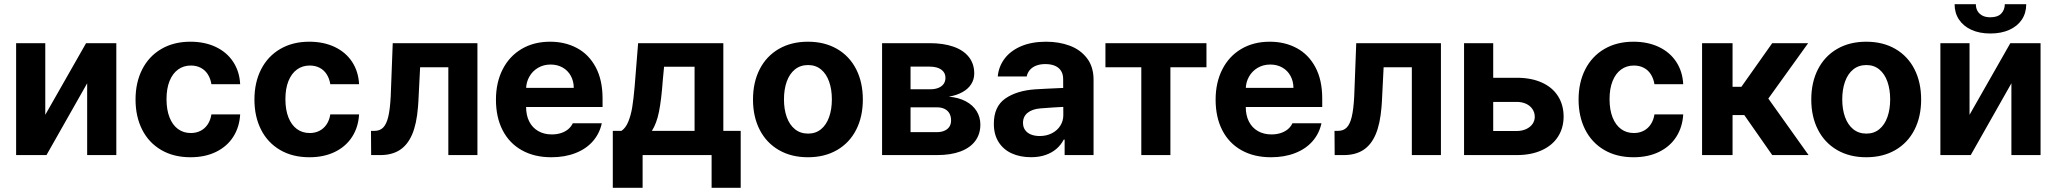

<svg xmlns="http://www.w3.org/2000/svg" viewBox="-20 -735 9748 910"><path d="M388 -530.4H531.3V0H393.1V-340.2L200.3 0H56.4V-530.4H194.6V-190.9Z M622.4 -263.2Q622.4 -344.1 654 -406.2Q685.6 -468.3 744.5 -502.8Q803.3 -537.3 882.3 -537.3Q950.2 -537.3 1002.7 -512.5Q1055.2 -487.6 1085.2 -441.9Q1115.3 -396.1 1118.3 -335.8H982Q977.8 -362.3 965.1 -382.5Q952.4 -402.7 931.8 -413.5Q911.2 -424.4 884.4 -424.4Q849.8 -424.4 823.9 -405.5Q798 -386.7 783.6 -350.9Q769.2 -315.1 769.2 -265.2Q769.2 -214.7 783.5 -178.6Q797.7 -142.5 823.6 -123.5Q849.5 -104.5 884.4 -104.5Q910 -104.5 930.5 -115Q950.9 -125.4 964.2 -145.2Q977.5 -164.9 982 -192.8H1118.3Q1114.9 -132.5 1085.5 -86.6Q1056.1 -40.7 1004 -15.2Q951.9 10.3 882.9 10.3Q802.9 10.3 744 -24.2Q685 -58.7 653.7 -120.7Q622.4 -182.6 622.4 -263.2Z M1185.9 -263.2Q1185.9 -344.1 1217.5 -406.2Q1249.2 -468.3 1308 -502.8Q1366.9 -537.3 1445.8 -537.3Q1513.7 -537.3 1566.2 -512.5Q1618.7 -487.6 1648.8 -441.9Q1678.8 -396.1 1681.9 -335.8H1545.5Q1541.3 -362.3 1528.6 -382.5Q1515.9 -402.7 1495.3 -413.5Q1474.7 -424.4 1448 -424.4Q1413.3 -424.4 1387.4 -405.5Q1361.6 -386.7 1347.1 -350.9Q1332.7 -315.1 1332.7 -265.2Q1332.7 -214.7 1347 -178.6Q1361.3 -142.5 1387.1 -123.5Q1413 -104.5 1448 -104.5Q1473.5 -104.5 1494 -115Q1514.4 -125.4 1527.7 -145.2Q1541.1 -164.9 1545.5 -192.8H1681.9Q1678.4 -132.5 1649 -86.6Q1619.6 -40.7 1567.5 -15.2Q1515.4 10.3 1446.4 10.3Q1366.4 10.3 1307.5 -24.2Q1248.6 -58.7 1217.2 -120.7Q1185.9 -182.6 1185.9 -263.2Z M1738.3 -114.9H1756.1Q1780.7 -114.9 1796.1 -130.5Q1811.5 -146.1 1820.1 -181.2Q1828.6 -216.3 1831.8 -277.9Q1832 -284.8 1832.5 -295.6L1841.4 -530.4H2242.8V0H2104.9V-416.3H1971.2L1962.9 -253.2L1961.1 -227.9Q1954.8 -147.7 1933.3 -97.7Q1911.7 -47.7 1874.5 -23.9Q1837.2 0 1782.7 0H1739.1Z M2330.6 -262.6Q2330.6 -343.8 2362.4 -406.3Q2394.2 -468.7 2452.3 -503Q2510.4 -537.3 2587.1 -537.3Q2658.4 -537.3 2714.7 -507.2Q2771 -477.1 2803.4 -416.5Q2835.9 -355.9 2835.9 -268.2V-227.9H2389.4V-318.5H2699.4Q2699.3 -350.4 2685.3 -375.7Q2671.3 -401.1 2646.4 -415.1Q2621.6 -429.1 2589.7 -429.1Q2556.4 -429.1 2530 -413.6Q2503.6 -398.1 2488.7 -371.4Q2473.7 -344.8 2473.5 -313.1V-228Q2473.5 -188.2 2488.4 -159Q2503.3 -129.7 2530.9 -113.8Q2558.4 -97.9 2595.4 -97.9Q2619.7 -97.9 2639.6 -104.5Q2659.5 -111.1 2673.5 -123Q2687.4 -135 2694.8 -150.9H2832.3Q2821.8 -102.1 2790.1 -65.8Q2758.4 -29.4 2707.9 -9.6Q2657.3 10.3 2593 10.3Q2512.3 10.3 2453.1 -23Q2393.8 -56.2 2362.2 -117.8Q2330.6 -179.3 2330.6 -262.6Z M2884.4 -114.9H2925.5Q2945.5 -128.2 2957.8 -158.3Q2970.2 -188.4 2976.5 -226.8Q2982.7 -265.2 2987.8 -323.1Q2989.1 -341.8 2990.4 -355.4L3004.4 -530.4H3408.3V-114.9H3490.6V155.1H3352.7V0H3025.7V155.1H2884.4ZM3272 -114.9V-418.6H3127.4L3121.4 -355.4Q3114.8 -263.4 3103.6 -206.7Q3092.3 -149.9 3069.7 -114.9Z M3548.9 -263.2Q3548.9 -344.9 3580.6 -406.9Q3612.4 -468.9 3671.3 -503.1Q3730.2 -537.3 3809.3 -537.3Q3888.4 -537.3 3947.4 -503.1Q4006.3 -468.9 4037.9 -406.9Q4069.5 -344.9 4069.5 -263.2Q4069.5 -181.9 4037.9 -120Q4006.3 -58.1 3947.4 -23.9Q3888.4 10.3 3809.3 10.3Q3730.2 10.3 3671.3 -23.9Q3612.4 -58.1 3580.6 -120Q3548.9 -181.9 3548.9 -263.2ZM3922.7 -264Q3922.7 -311.1 3909.7 -347.9Q3896.8 -384.7 3871.5 -405.7Q3846.1 -426.7 3810.1 -426.7Q3773.4 -426.7 3747.6 -405.9Q3721.9 -385.1 3708.8 -348.2Q3695.7 -311.3 3695.7 -264Q3695.7 -216.9 3708.8 -180.2Q3721.9 -143.6 3747.6 -122.7Q3773.4 -101.8 3810.1 -101.8Q3846.1 -101.8 3871.5 -122.7Q3896.8 -143.6 3909.7 -180.3Q3922.7 -217.1 3922.7 -264Z M4160.7 -530.4H4386.5Q4451.7 -530.4 4499.3 -513.7Q4546.8 -497 4572.1 -464.7Q4597.5 -432.4 4597.5 -387.2Q4597.5 -358.6 4583.1 -336.1Q4568.8 -313.5 4541.7 -298.5Q4514.7 -283.4 4477 -276.7Q4523.2 -273 4557 -255.1Q4590.9 -237.2 4608.7 -208.5Q4626.5 -179.9 4626.5 -144.6Q4626.5 -99.8 4602.5 -67.2Q4578.5 -34.6 4532.5 -17.3Q4486.5 0 4421.2 0H4160.7ZM4487.7 -164.3Q4487.7 -183.4 4479.9 -197.5Q4472 -211.5 4456.8 -218.9Q4441.6 -226.3 4421.2 -226.3H4295.6V-108.8H4421.2Q4441.6 -108.8 4456.8 -115.6Q4472 -122.5 4479.9 -134.8Q4487.7 -147.2 4487.7 -164.3ZM4461.1 -366.5Q4461.1 -391 4441.2 -405.1Q4421.3 -419.2 4386.5 -419.2H4295.6V-311.9H4389.6Q4411.6 -311.9 4427.8 -318.6Q4444.1 -325.2 4452.6 -337.4Q4461.1 -349.6 4461.1 -366.5Z M4911 -221.3Q4872.4 -218.1 4850.5 -200.4Q4828.6 -182.7 4828.6 -152.7Q4828.6 -132.6 4838.7 -118.6Q4848.7 -104.6 4866.6 -97.4Q4884.6 -90.3 4907.8 -90.3Q4940.3 -90.3 4965.8 -103.5Q4991.4 -116.7 5005.5 -139.3Q5019.7 -161.9 5019.7 -189.6L5018.9 -360.9Q5018.9 -383.2 5008.9 -399.1Q4999 -415 4980.1 -423.1Q4961.3 -431.3 4934.7 -431.3Q4910.2 -431.3 4891.9 -424.3Q4873.5 -417.3 4861.7 -404.2Q4850 -391 4846.1 -372.7H4709Q4713.2 -419.5 4741.3 -457Q4769.4 -494.4 4819.5 -515.9Q4869.7 -537.3 4938 -537.3Q4999.6 -537.3 5050.3 -518.4Q5100.9 -499.5 5132 -458.9Q5163 -418.3 5163 -357.3V0H5025.9V-73.4H5021.8Q5008.4 -47.9 4987.1 -29.5Q4965.8 -11.1 4935.5 -0.5Q4905.2 10.1 4866.7 10.1Q4815.3 10.1 4775.5 -7.9Q4735.7 -25.9 4713.1 -61.5Q4690.4 -97.2 4690.4 -148.2Q4690.4 -230.4 4745 -268.2Q4799.7 -305.9 4887.4 -311.7Q4909.2 -313 4941.9 -314.7Q4974.5 -316.3 5000.9 -317.4Q5015.9 -318.2 5025.6 -318.4L5026.6 -228.7Q5010.5 -228 4973.3 -225.8Q4936.1 -223.6 4911 -221.3Z M5219.3 -530.4H5698.1V-416.3H5527.2V0H5389.3V-416.3H5219.3Z M5741.5 -262.6Q5741.5 -343.8 5773.3 -406.3Q5805.1 -468.7 5863.2 -503Q5921.3 -537.3 5998 -537.3Q6069.4 -537.3 6125.6 -507.2Q6181.9 -477.1 6214.4 -416.5Q6246.8 -355.9 6246.8 -268.2V-227.9H5800.3V-318.5H6110.4Q6110.2 -350.4 6096.2 -375.7Q6082.2 -401.1 6057.3 -415.1Q6032.5 -429.1 6000.6 -429.1Q5967.3 -429.1 5940.9 -413.6Q5914.5 -398.1 5899.6 -371.4Q5884.6 -344.8 5884.4 -313.1V-228Q5884.4 -188.2 5899.3 -159Q5914.2 -129.7 5941.8 -113.8Q5969.4 -97.9 6006.3 -97.9Q6030.6 -97.9 6050.5 -104.5Q6070.4 -111.1 6084.4 -123Q6098.3 -135 6105.7 -150.9H6243.2Q6232.7 -102.1 6201 -65.8Q6169.3 -29.4 6118.8 -9.6Q6068.2 10.3 6003.9 10.3Q5923.2 10.3 5864 -23Q5804.7 -56.2 5773.1 -117.8Q5741.5 -179.3 5741.5 -262.6Z M6305 -114.9H6322.7Q6347.4 -114.9 6362.8 -130.5Q6378.2 -146.1 6386.7 -181.2Q6395.2 -216.3 6398.4 -277.9Q6398.6 -284.8 6399.1 -295.6L6408 -530.4H6809.4V0H6671.5V-416.3H6537.8L6529.6 -253.2L6527.8 -227.9Q6521.4 -147.7 6499.9 -97.7Q6478.4 -47.7 6441.1 -23.9Q6403.8 0 6349.3 0H6305.8Z M7390.9 -182.5Q7390.7 -128.2 7364.2 -87.1Q7337.8 -46 7287.6 -23Q7237.3 0 7168.6 0H6919V-530.4H7057.2V-114.1H7168.6Q7193.1 -114.1 7212.6 -122.9Q7232.1 -131.7 7243 -146.8Q7254 -161.9 7254.2 -181.5Q7254 -201.9 7243 -218.1Q7232.1 -234.4 7212.6 -243.2Q7193.1 -252 7168.6 -252H7010.1V-366.4H7168.6Q7237.5 -366.4 7287.6 -343.8Q7337.8 -321.2 7364.2 -279.6Q7390.7 -238 7390.9 -182.5Z M7461.8 -263.2Q7461.8 -344.1 7493.4 -406.2Q7525.1 -468.3 7583.9 -502.8Q7642.8 -537.3 7721.7 -537.3Q7789.6 -537.3 7842.1 -512.5Q7894.6 -487.6 7924.7 -441.9Q7954.7 -396.1 7957.8 -335.8H7821.4Q7817.2 -362.3 7804.5 -382.5Q7791.8 -402.7 7771.2 -413.5Q7750.6 -424.4 7723.9 -424.4Q7689.2 -424.4 7663.3 -405.5Q7637.5 -386.7 7623 -350.9Q7608.6 -315.1 7608.6 -265.2Q7608.6 -214.7 7622.9 -178.6Q7637.2 -142.5 7663 -123.5Q7688.9 -104.5 7723.9 -104.5Q7749.4 -104.5 7769.9 -115Q7790.3 -125.4 7803.6 -145.2Q7817 -164.9 7821.4 -192.8H7957.8Q7954.3 -132.5 7924.9 -86.6Q7895.5 -40.7 7843.4 -15.2Q7791.3 10.3 7722.3 10.3Q7642.3 10.3 7583.4 -24.2Q7524.5 -58.7 7493.1 -120.7Q7461.8 -182.6 7461.8 -263.2Z M8047.1 -530.4H8191.6V-323.5H8233.4L8379.6 -530.4H8549.9L8361.1 -267.8L8551.9 0H8379.7L8247.3 -189.5H8191.6V0H8047.1Z M8564.7 -263.2Q8564.7 -344.9 8596.5 -406.9Q8628.3 -468.9 8687.2 -503.1Q8746.1 -537.3 8825.2 -537.3Q8904.3 -537.3 8963.3 -503.1Q9022.2 -468.9 9053.8 -406.9Q9085.4 -344.9 9085.4 -263.2Q9085.4 -181.9 9053.8 -120Q9022.2 -58.1 8963.3 -23.9Q8904.3 10.3 8825.2 10.3Q8746.1 10.3 8687.2 -23.9Q8628.3 -58.1 8596.5 -120Q8564.7 -181.9 8564.7 -263.2ZM8938.6 -264Q8938.6 -311.1 8925.6 -347.9Q8912.7 -384.7 8887.3 -405.7Q8862 -426.7 8826 -426.7Q8789.3 -426.7 8763.5 -405.9Q8737.8 -385.1 8724.7 -348.2Q8711.5 -311.3 8711.5 -264Q8711.5 -216.9 8724.7 -180.2Q8737.8 -143.6 8763.5 -122.7Q8789.3 -101.8 8826 -101.8Q8862 -101.8 8887.3 -122.7Q8912.7 -143.6 8925.6 -180.3Q8938.6 -217.1 8938.6 -264Z M9508.1 -530.4H9651.4V0H9513.2V-340.2L9320.5 0H9176.6V-530.4H9314.8V-190.9ZM9413.5 -576.2Q9362.1 -576.2 9323.8 -593.6Q9285.5 -611 9264.8 -642.3Q9244 -673.6 9244 -715H9344.8Q9344.6 -698.1 9351.8 -684.3Q9359 -670.6 9374.3 -661.8Q9389.6 -653.1 9413.5 -653.1Q9448.1 -653.1 9464.9 -670.6Q9481.7 -688.1 9481.9 -715H9583.5Q9583.5 -673.6 9562.8 -642.3Q9542 -611 9503.5 -593.6Q9465 -576.2 9413.5 -576.2Z"/></svg>

Font: Pretendard Variable
Style: Regular
Weight: 400
Designer: Base glyphs from Inter by Rasmus Andersson; Hangul glyphs from Noto Sans CJK(Source Han Sans) by Jang Soo-young and Kang
Foundry: Kil Hyung-jin
Version: Version 1.100;FEAKit 1.0